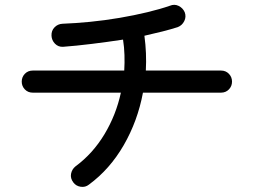

<svg xmlns="http://www.w3.org/2000/svg" viewBox="-20 -747 1040 781"><path d="M341.8 3.9Q327.1 15.6 308.1 12.7Q289.1 9.8 278.3 -4.9Q265.6 -21.5 269 -40Q272.5 -58.6 287.1 -70.3Q357.4 -122.1 404.8 -200.7Q452.1 -279.3 471.7 -370.1H113.3Q93.8 -370.1 81.1 -383.3Q68.4 -396.5 68.4 -415Q68.4 -433.6 81.1 -446.8Q93.8 -460 113.3 -460H485.4Q487.3 -491.2 486.3 -522.9Q485.4 -554.7 480.5 -585.9Q417 -576.2 353 -568.4Q289.1 -560.5 236.3 -556.6Q216.8 -555.7 203.6 -569.3Q190.4 -583 189.5 -601.6Q188.5 -622.1 201.7 -635.7Q214.8 -649.4 234.4 -650.4Q286.1 -652.3 346.2 -658.2Q406.2 -664.1 466.3 -674.3Q526.4 -684.6 579.1 -697.3Q631.8 -710 670.9 -723.6Q689.5 -731.4 706.5 -723.1Q723.6 -714.8 731.4 -697.3Q738.3 -678.7 729.5 -661.1Q720.7 -643.6 703.1 -636.7Q675.8 -627.9 641.1 -619.1Q606.4 -610.4 567.4 -601.6Q577.1 -530.3 573.2 -460H878.9Q898.4 -460 911.1 -446.8Q923.8 -433.6 923.8 -415Q923.8 -396.5 911.1 -383.3Q898.4 -370.1 878.9 -370.1H561.5Q540 -254.9 483.4 -156.7Q426.8 -58.6 341.8 3.9Z"/></svg>

Font: KTXP_ComRound
Style: Medium
Weight: 500
Version: Version 1.01;May 16, 2022;FontCreator 13.0.0.2683 64-bit